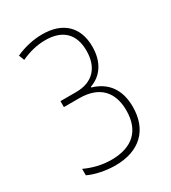

<svg xmlns="http://www.w3.org/2000/svg" viewBox="-141 -613 623 699"><g transform="rotate(-30 170.5 -263.5)"><path d="M139 10C240 10 300 -46 300 -144C300 -216 266 -262 204 -280V-283C248 -298 282 -338 282 -407C282 -489 233 -537 146 -537C108 -537 69 -528 34 -512L43 -489C75 -504 109 -513 145 -513C217 -513 256 -475 256 -405C256 -336 219 -293 148 -293H82V-268H146C232 -268 273 -221 273 -144C273 -60 225 -15 137 -15C98 -15 62 -24 27 -40V-13C56 1 99 10 139 10Z"/></g></svg>

Font: Noto Sans Condensed Thin
Style: Regular
Weight: 100
Width: 3
Designer: Monotype Design Team
Foundry: Monotype Imaging Inc.
Version: Version 2.013